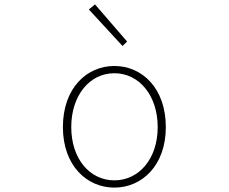

<svg xmlns="http://www.w3.org/2000/svg" viewBox="-20 -840 1040 873"><path d="M500 13C626 13 734 -88 734 -262C734 -439 626 -540 500 -540C374 -540 266 -439 266 -262C266 -88 374 13 500 13ZM500 -20C388 -20 304 -118 304 -262C304 -407 388 -507 500 -507C612 -507 697 -407 697 -262C697 -118 612 -20 500 -20ZM537 -631 558 -651 412 -820 384 -797Z"/></svg>

Font: Harano Aji Gothic CN ExtraLight
Style: Regular
Weight: 250
Foundry: Masamichi Hosoda
Version: HaranoAjiGothicCN-ExtraLight version 20230610;ttx 4.39.4